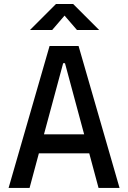

<svg xmlns="http://www.w3.org/2000/svg" viewBox="-20 -918 626 938"><path d="M22 0 222.2 -693.4H363.8L564 0H461.4L416 -168.9H169.9L124.5 0ZM288.6 -609.4 194.8 -261.7H391.1L297.4 -609.4ZM126.5 -771.5 253.4 -898.4H337.4L464.4 -771.5H356L295.4 -841.8L234.9 -771.5Z"/></svg>

Font: Caskaydia Cove
Style: Regular
Weight: 400
Monospace: yes
Designer: Aaron Bell
Foundry: Saja Typeworks
Version: Version 4.300; ttfautohint (v1.8.3)